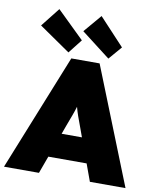

<svg xmlns="http://www.w3.org/2000/svg" viewBox="-123 -1057 935 1136"><g transform="rotate(10 345.0 -489.0)"><path d="M-20 0 261 -700H431L710 0H496L458 -104H228L190 0ZM302 -306 282 -251H404L384 -306Q369 -346 360 -371.5Q351 -397 344 -424Q336 -397 326.5 -371.5Q317 -346 302 -306ZM477 -737 303 -871 394 -978 545 -816ZM238 -732 51 -861 141 -975 304 -816Z"/></g></svg>

Font: Lexend Black
Style: Regular
Weight: 900
Designer: Bonnie Shaver-Troup, Thomas Jockin
Foundry: Lexend
Version: Version 1.007; ttfautohint (v1.8.3)